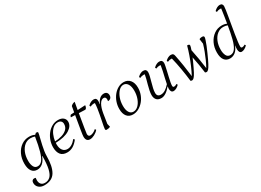

<svg xmlns="http://www.w3.org/2000/svg" viewBox="-26 -1625 3772 2774"><g transform="rotate(-30 1860.0 -238.0)"><path d="M140 258Q84 258 49 227.5Q14 197 14 148Q14 124 26 110Q38 96 58 96Q69 96 82 100Q79 120 79 140Q79 181 100.5 206Q122 231 164 231Q216 231 251.5 198Q287 165 305 87.5Q323 10 324 -124H319Q296 -59 255.5 -23.5Q215 12 165 12Q106 12 74 -31.5Q42 -75 42 -157Q42 -244 75 -313Q108 -382 165.5 -422Q223 -462 295 -462Q348 -462 387 -441L410 -462Q424 -462 433 -459Q442 -456 442 -446Q442 -437 435.5 -409.5Q429 -382 419.5 -343Q410 -304 400 -260Q390 -216 383.5 -172Q377 -128 377 -92Q377 79 323 168.5Q269 258 140 258ZM110 -164Q110 -107 129.5 -67.5Q149 -28 194 -28Q237 -28 268.5 -67.5Q300 -107 325 -193.5Q350 -280 372 -421Q359 -426 341.5 -429.5Q324 -433 301 -433Q246 -433 203 -398.5Q160 -364 135 -303.5Q110 -243 110 -164Z M663 12Q589 12 554.5 -32.5Q520 -77 520 -155Q520 -212 539 -266.5Q558 -321 592.5 -365Q627 -409 674 -435.5Q721 -462 776 -462Q832 -462 863.5 -435.5Q895 -409 895 -367Q895 -295 815 -245.5Q735 -196 586 -192Q585 -179 585 -167Q585 -103 613 -66Q641 -29 691 -29Q764 -29 833 -114L849 -96Q808 -42 762.5 -15Q717 12 663 12ZM758 -435Q710 -435 674.5 -403Q639 -371 617 -320.5Q595 -270 588 -215Q649 -217 703.5 -233.5Q758 -250 792.5 -283.5Q827 -317 827 -370Q827 -401 808 -418Q789 -435 758 -435Z M1044 12Q977 12 977 -69Q977 -90 990.5 -172Q1004 -254 1029 -400L959 -402Q961 -415 967 -424.5Q973 -434 980 -437L1036 -440Q1040 -462 1044.5 -486Q1049 -510 1053 -536Q1080 -565 1119 -569Q1113 -535 1107.5 -504Q1102 -473 1097 -444L1226 -451Q1226 -437 1218 -417Q1210 -397 1196 -393L1089 -397Q1065 -252 1051.5 -171.5Q1038 -91 1038 -78Q1038 -35 1075 -35Q1098 -35 1125 -48Q1152 -61 1174 -82L1186 -63Q1160 -31 1119 -9.5Q1078 12 1044 12Z M1319 12Q1299 12 1299 -9Q1299 -22 1305 -53.5Q1311 -85 1320 -129Q1329 -173 1338.5 -222Q1348 -271 1355 -319Q1362 -367 1363 -407Q1354 -409 1346 -409Q1315 -409 1284 -394L1275 -414Q1297 -438 1323 -450Q1349 -462 1370 -462Q1397 -462 1409 -448.5Q1421 -435 1421 -410Q1421 -397 1420 -385.5Q1419 -374 1416 -358H1420Q1437 -404 1468.5 -433Q1500 -462 1542 -462Q1571 -462 1587.5 -445.5Q1604 -429 1604 -400Q1604 -370 1587 -353Q1570 -336 1541 -336Q1544 -351 1544 -364Q1544 -383 1535.5 -395.5Q1527 -408 1507 -408Q1468 -408 1438 -357.5Q1408 -307 1393 -217L1368 -56L1381 -1Q1356 12 1319 12Z M1760 12Q1696 12 1660.5 -32Q1625 -76 1625 -156Q1625 -217 1644.5 -272Q1664 -327 1698.5 -370Q1733 -413 1777.5 -437.5Q1822 -462 1871 -462Q1937 -462 1975.5 -416Q2014 -370 2014 -289Q2014 -230 1993.5 -175.5Q1973 -121 1937 -79Q1901 -37 1855.5 -12.5Q1810 12 1760 12ZM1785 -20Q1829 -20 1865.5 -55Q1902 -90 1924 -149Q1946 -208 1946 -278Q1946 -349 1920 -390Q1894 -431 1850 -431Q1808 -431 1772.5 -394.5Q1737 -358 1715 -298.5Q1693 -239 1693 -168Q1693 -98 1717.5 -59Q1742 -20 1785 -20Z M2235 12Q2180 12 2154.5 -17.5Q2129 -47 2129 -97Q2129 -129 2137.5 -170.5Q2146 -212 2158 -255.5Q2170 -299 2180.5 -338.5Q2191 -378 2195 -407Q2186 -409 2175 -409Q2142 -409 2113 -394L2103 -414Q2126 -438 2151.5 -450Q2177 -462 2197 -462Q2227 -462 2240 -448.5Q2253 -435 2253 -409Q2253 -384 2243.5 -344.5Q2234 -305 2221 -260Q2208 -215 2198.5 -172.5Q2189 -130 2189 -99Q2189 -35 2252 -35Q2289 -35 2325 -57Q2361 -79 2400 -123Q2408 -165 2420 -216.5Q2432 -268 2443.5 -318.5Q2455 -369 2460 -407Q2452 -409 2441 -409Q2410 -409 2381 -395L2371 -415Q2393 -438 2418.5 -450Q2444 -462 2465 -462Q2493 -462 2506 -448.5Q2519 -435 2519 -410Q2519 -393 2512 -359.5Q2505 -326 2495.5 -284Q2486 -242 2476 -200Q2466 -158 2459.5 -122Q2453 -86 2453 -66Q2453 -40 2475 -40Q2495 -40 2522 -57L2532 -38Q2507 -12 2482 0Q2457 12 2437 12Q2391 12 2390 -51Q2391 -65 2394 -89H2391Q2355 -43 2313.5 -15.5Q2272 12 2235 12Z M2745 12Q2732 12 2720 5Q2709 -94 2690.5 -202Q2672 -310 2648 -408Q2642 -409 2633 -409Q2605 -409 2575 -396L2567 -417Q2588 -438 2612.5 -450Q2637 -462 2657 -462Q2685 -462 2696 -451Q2707 -440 2711 -416Q2729 -329 2744 -233.5Q2759 -138 2770 -44Q2802 -104 2832.5 -175Q2863 -246 2889 -320Q2915 -394 2933 -462Q2951 -462 2961.5 -458Q2972 -454 2972 -439Q2972 -432 2967 -414Q2962 -396 2953 -371Q2987 -208 3009 -40Q3035 -86 3060 -141.5Q3085 -197 3107 -255.5Q3129 -314 3145 -369L3134 -450Q3144 -457 3156.5 -459.5Q3169 -462 3179 -462Q3195 -462 3204 -457.5Q3213 -453 3213 -438Q3213 -428 3202.5 -395Q3192 -362 3173.5 -315.5Q3155 -269 3132 -219Q3090 -124 3063.5 -74.5Q3037 -25 3019.5 -6.5Q3002 12 2986 12Q2972 12 2962 5Q2954 -61 2942 -132Q2930 -203 2915 -273Q2904 -246 2892 -219Q2849 -124 2822.5 -74.5Q2796 -25 2778 -6.5Q2760 12 2745 12Z M3379 12Q3319 12 3286.5 -30.5Q3254 -73 3254 -156Q3254 -242 3287.5 -311Q3321 -380 3378.5 -421Q3436 -462 3508 -462Q3554 -462 3591 -445Q3600 -498 3609 -556.5Q3618 -615 3627 -679Q3619 -681 3609 -681Q3577 -681 3548 -666L3538 -686Q3587 -734 3633 -734Q3658 -734 3669 -720Q3680 -706 3680 -687Q3680 -669 3673.5 -624.5Q3667 -580 3656.5 -519.5Q3646 -459 3634.5 -392Q3623 -325 3612.5 -261Q3602 -197 3595.5 -145.5Q3589 -94 3589 -66Q3589 -40 3611 -40Q3633 -40 3659 -57L3669 -38Q3643 -12 3618.5 0Q3594 12 3573 12Q3552 12 3541 -4.5Q3530 -21 3529 -48Q3529 -82 3534 -113H3531Q3509 -53 3469.5 -20.5Q3430 12 3379 12ZM3322 -164Q3322 -107 3341.5 -67.5Q3361 -28 3407 -28Q3457 -28 3489.5 -75Q3522 -122 3544.5 -210Q3567 -298 3587 -420Q3571 -426 3554 -429.5Q3537 -433 3518 -433Q3461 -433 3417 -398Q3373 -363 3347.5 -302.5Q3322 -242 3322 -164Z"/></g></svg>

Font: Petrona Light
Style: Italic
Weight: 300
Italic angle: -9°
Designer: Ringo R. Seeber
Foundry: Ringo R. Seeber
Version: Version 2.001; ttfautohint (v1.8.3)